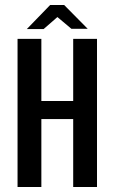

<svg xmlns="http://www.w3.org/2000/svg" viewBox="-20 -746 457 766"><path d="M50 0V-591H145V-343H272V-591H367V0H272V-271H145V0ZM87 -630 180 -726H236L330 -631H265L209 -678L154 -630Z"/></svg>

Font: Alumni Sans Thin SemiBold
Style: Regular
Weight: 600
Version: Version 1.018